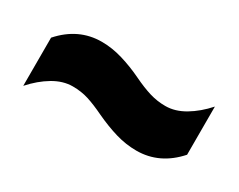

<svg xmlns="http://www.w3.org/2000/svg" viewBox="-41 -586 579 466"><g transform="rotate(30 248.0 -352.5)"><path d="M231 -291Q204 -304 183.5 -310.5Q163 -317 139 -317Q112 -317 85 -301Q58 -285 34 -258V-393Q81 -446 146 -446Q175 -446 205 -437Q235 -428 264 -414Q291 -401 312.5 -394.5Q334 -388 357 -388Q384 -388 411 -404Q438 -420 462 -447V-312Q415 -259 350 -259Q321 -259 292 -267.5Q263 -276 231 -291Z"/></g></svg>

Font: Noto Sans Tamil ExtraCondensed Black
Style: Regular
Weight: 900
Width: 2
Designer: Jelle Bosma - Monotype Design Team
Foundry: Monotype Imaging Inc.
Version: Version 2.004; ttfautohint (v1.8.4.7-5d5b)